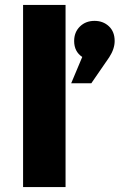

<svg xmlns="http://www.w3.org/2000/svg" viewBox="-20 -762 487 782"><path d="M74 0V-742H247V0ZM270 -423 315 -530Q282 -552 282 -595Q282 -631 305.5 -654Q329 -677 365 -677Q400 -677 423.5 -655Q447 -633 447 -595Q447 -563 425 -529L352 -423Z"/></svg>

Font: Trueno
Style: Bd
Weight: 700
Designer: Julieta Ulanovsky
Foundry: Julieta Ulanovsky
Version: Version 3.001b